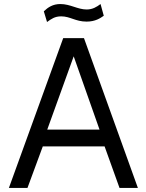

<svg xmlns="http://www.w3.org/2000/svg" viewBox="-20 -931 724 951"><path d="M116 0 192 -206H498L572 0H663L396 -742H293L24 0ZM345 -652 473 -289H214ZM478 -911C458 -896 438 -884 409 -884C365 -884 328 -911 279 -911C242 -911 218 -895 197 -875L213 -822C234 -837 251 -850 283 -850C328 -850 354 -824 409 -824C452 -824 477 -841 494 -853Z"/></svg>

Font: Cheyenne Sans
Style: Regular
Weight: 400
Designer: The Public Sans project authors (U.S. Web Design System), Libre Franklin designed by Pablo Impallari and Rodrigo Fuenzal
Foundry: The Cheyenne Sans Project Authors
Version: Version 2.007